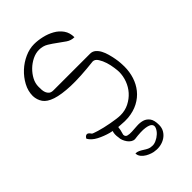

<svg xmlns="http://www.w3.org/2000/svg" viewBox="-248 -680 974 974"><g transform="rotate(-45 239.5 -192.5)"><path d="M174.8 154.3Q186.5 154.3 196.8 159.2Q207 164.1 217.3 170.9Q227.5 177.7 237.8 182.6Q248 187.5 259.8 187.5Q273.4 189.5 290 182.1Q306.6 174.8 319.8 162.6Q333 150.4 338.9 136.2Q344.7 122.1 336.4 112.3Q328.1 102.5 301.8 98.6Q275.4 94.7 223.6 101.6Q214.8 101.6 205.1 95.7Q195.3 89.8 188 79.6Q180.7 69.3 176.3 58.1Q171.9 46.9 171.9 37.1Q167 9.8 173.8 -7.8Q165 -9.8 156.2 -11.7Q124 -20.5 94.7 -35.6Q65.4 -50.8 51.8 -74.2Q56.6 -85.9 66.9 -88.9Q77.1 -91.8 88.9 -74.2Q88.9 -72.3 98.1 -68.8Q107.4 -65.4 121.6 -61Q135.7 -56.6 154.8 -52.2Q173.8 -47.9 192.4 -44.4Q210.9 -41 228.5 -38.6Q246.1 -36.1 258.8 -36.1Q292 -36.1 319.8 -50.3Q347.7 -64.5 367.7 -86.9Q387.7 -109.4 398.4 -138.2Q409.2 -167 409.2 -197.3Q409.2 -206.1 406.2 -228Q403.3 -250 396.5 -272Q389.6 -293.9 378.4 -311.5Q367.2 -329.1 351.6 -329.1Q250 -317.4 185.1 -319.8Q120.1 -322.3 82 -335Q43.9 -347.7 28.8 -369.6Q13.7 -391.6 12.7 -419.9Q12.7 -455.1 30.3 -487.8Q47.9 -520.5 75.2 -545.9Q102.5 -571.3 136.2 -586.4Q169.9 -601.6 203.1 -601.6Q230.5 -601.6 260.3 -594.7Q290 -587.9 315.4 -573.7Q340.8 -559.6 356.9 -536.6Q373 -513.7 373 -481.4Q349.6 -481.4 330.1 -494.6Q310.5 -507.8 291 -522.5Q271.5 -537.1 250 -550.3Q228.5 -563.5 200.2 -563.5Q176.8 -563.5 152.8 -551.8Q128.9 -540 109.9 -521.5Q90.8 -502.9 78.6 -480Q66.4 -457 66.4 -432.6Q66.4 -422.9 66.9 -411.6Q67.4 -400.4 71.3 -390.1Q75.2 -379.9 83.5 -373Q91.8 -366.2 107.4 -366.2H370.1Q386.7 -366.2 398.9 -356Q411.1 -345.7 419.4 -330.1Q427.7 -314.5 433.1 -294.9Q438.5 -275.4 441.9 -256.8Q445.3 -238.3 446.3 -222.2Q447.3 -206.1 447.3 -197.3Q447.3 -159.2 436.5 -125.5Q425.8 -91.8 404.3 -64.9Q382.8 -38.1 350.6 -21Q318.4 -3.9 276.4 0Q255.9 2 222.7 -1L208 -2Q207 13.7 198.2 43Q198.2 57.6 210.4 61Q222.7 64.5 240.7 63.5Q258.8 62.5 280.3 61Q301.8 59.6 319.8 64.9Q337.9 70.3 350.1 86.4Q362.3 102.5 362.3 136.7Q362.3 158.2 352.5 174.3Q342.8 190.4 327.1 200.7Q311.5 210.9 292.5 214.8Q273.4 218.8 254.9 215.8Q247.1 215.8 233.4 211.4Q219.7 207 207 199.7Q194.3 192.4 184.6 180.7Q174.8 168.9 174.8 154.3Z"/></g></svg>

Font: Annie Use Your Telescope
Style: Regular
Weight: 400
Designer: Kimberly Geswein
Foundry: Kimberly Geswein
Version: Version 1.002 2001